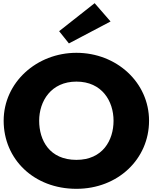

<svg xmlns="http://www.w3.org/2000/svg" viewBox="-20 -1172 960 1207"><path d="M351.7 -976 413.2 -899 675 -1037 575 -1152ZM3 -413C3 -172 192.2 15 460.5 15C721.2 15 917 -172 917 -413C917 -654 712.5 -840 460.5 -840C210.8 -840 3 -654 3 -413ZM226.2 -413C226.2 -536 301 -659 460.5 -659C621.2 -659 693.8 -536 693.8 -413C693.8 -290 625.5 -167 460.5 -167C291.2 -167 226.2 -290 226.2 -413Z"/></svg>

Font: Hussar
Style: BdWide
Weight: 700
Foundry: Cannot Into Space Fonts
Version: Version 2.00